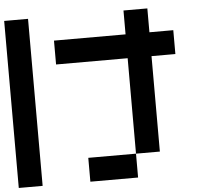

<svg xmlns="http://www.w3.org/2000/svg" viewBox="-58 -939 1116 1002"><g transform="rotate(-5 500.0 -437.5)"><path d="M0 0V-875H125V0ZM250 -625V-750H625V-875H750V-750H875V-625H750V-125H625V-625ZM375 0V-125H625V0Z"/></g></svg>

Font: GalmuriMono7 Regular
Style: Regular
Weight: 400
Designer: Lee Minseo (quiple)
Version: Version 2.399;hotconv 1.1.1;makeotfexe 2.6.0 DEVELOPMENT